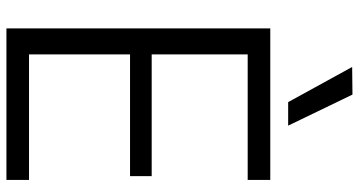

<svg xmlns="http://www.w3.org/2000/svg" viewBox="-286 -858 1143 612"><g transform="rotate(90 286.0 -551.5)"><path d="M70 0V-841H553V-769H153V-463H541V-394H153V-72H553V0ZM305 -898 193 -1102 281 -1103 380 -898Z"/></g></svg>

Font: Matangi Medium
Style: Regular
Weight: 500
Designer: Prashant Pant
Foundry: The Graphic Ant
Version: Version 3.002